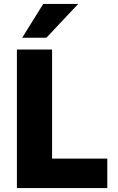

<svg xmlns="http://www.w3.org/2000/svg" viewBox="-20 -957 598 977"><path d="M66 0V-705H245V-150H526V0ZM93 -765 200 -937H378L216 -765Z"/></svg>

Font: Nunito Sans 10pt SemiCondensed Black
Style: Regular
Weight: 900
Width: 4
Designer: Vernon Adams
Foundry: Vernon Adams
Version: Version 3.101;gftools[0.9.27]